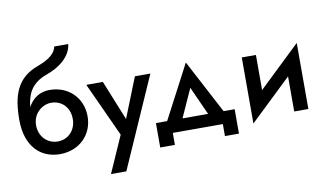

<svg xmlns="http://www.w3.org/2000/svg" viewBox="-93 -989 2409 1417"><g transform="rotate(-10 1111.5 -280.0)"><path d="M35 -290C35 -91 144 10 288 10C433 10 536 -92 536 -230C536 -369 434 -470 293 -470C236 -470 188 -447 155 -406C146 -395 138 -383 131 -370C133 -393 137 -416 144 -438C161 -502 206 -555 287 -584C397 -622 478 -691 488 -780H383C374 -732 329 -692 238 -659C79 -601 35 -477 35 -290ZM288 -375C366 -375 425 -317 425 -230C425 -145 366 -85 288 -85C211 -85 150 -145 150 -230C150 -323 225 -375 288 -375Z M1047 -460H931L812 -161L691 -460H567L753 -54L632 220H747Z M1509 0V90H1614V-93H1531L1319 -495L1108 -93H1024V90H1134V0ZM1319 -305 1415 -93H1223Z M1838 -460H1732V35L2044 -263V0H2150V-495L1838 -197Z"/></g></svg>

Font: Jost Medium
Style: Regular
Weight: 500
Version: Version 3.710